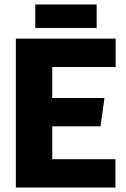

<svg xmlns="http://www.w3.org/2000/svg" viewBox="-20 -840 564 860"><path d="M51 -667H498V-540H214V-401H448L430 -274H214V-127H497V0H51ZM138 -820H413V-715H138Z"/></svg>

Font: Epunda Sans ExtraBold
Style: Regular
Weight: 800
Designer: Simon Atzbach
Foundry: typofactur
Version: Version 2.204; ttfautohint (v1.8.4.7-5d5b)